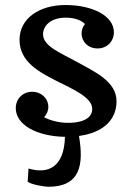

<svg xmlns="http://www.w3.org/2000/svg" viewBox="-20 -524 516 749"><path d="M41.5 -102.1C41.5 -36.6 124 7.8 233.4 9.8C230.5 130.9 165 155.8 91.3 133.3L87.9 185.1C102.1 195.8 153.3 204.6 168.5 204.6C292.5 204.6 307.6 120.1 288.1 6.3C377.4 -5.4 434.6 -52.7 434.6 -128.9C434.6 -206.5 349.6 -244.1 277.8 -283.7C216.8 -317.4 147.9 -343.8 147.9 -390.1C147.9 -423.3 177.7 -455.1 236.3 -455.1C272.5 -455.1 296.9 -444.8 311.5 -430.2C303.2 -420.4 298.3 -407.7 298.3 -394C298.3 -361.3 323.7 -335 360.8 -335C397.9 -335 424.3 -362.8 424.3 -398.4C424.3 -460.9 342.8 -504.4 235.4 -504.4C133.8 -504.4 56.2 -452.6 56.2 -368.7C56.2 -282.2 133.8 -242.2 204.1 -206.5C262.7 -176.8 339.8 -144.5 339.8 -99.1C339.8 -54.2 283.2 -43 237.8 -44.9C208.5 -45.9 174.8 -54.2 151.9 -66.9C162.1 -77.1 168.5 -91.3 168.5 -106.4C168.5 -140.1 141.6 -166 105.5 -166C67.9 -166 41.5 -137.7 41.5 -102.1Z"/></svg>

Font: Arbutus Slab
Style: Regular
Weight: 400
Designer: Karolina Lach
Foundry: Karolina Lach
Version: Version 1.001